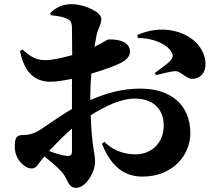

<svg xmlns="http://www.w3.org/2000/svg" viewBox="-20 -823 1040 923"><path d="M643 -640C700 -642 779 -618 805 -572C815 -554 810 -544 797 -529C785 -516 743 -486 724 -472L730 -462C754 -467 798 -480 823 -481C847 -482 876 -444 902 -444C947 -444 968 -477 968 -514C968 -594 897 -666 789 -679C731 -686 677 -671 640 -655ZM155 -189C134 -179 117 -174 94 -174C61 -174 51 -165 51 -118C51 -89 61 -61 83 -38C98 -23 114 -13 134 -13C156 -13 167 -40 193 -71C219 -51 247 -28 276 2C306 34 305 80 346 80C392 80 437 7 437 -47C437 -87 421 -118 416 -269C485 -312 560 -349 627 -349C731 -349 767 -284 767 -220C767 -135 708 -81 631 -81C563 -81 514 -109 482 -141L470 -132C506 -43 561 26 665 26C808 26 895 -75 895 -182C895 -323 796 -397 656 -397C564 -397 488 -374 414 -342V-366C414 -396 416 -432 419 -469C472 -485 529 -504 562 -521C590 -536 606 -555 605 -577C602 -637 512 -634 501 -633C493 -632 474 -617 434 -598L444 -653C451 -686 467 -704 467 -733C467 -765 386 -803 325 -803C281 -803 253 -789 222 -761L224 -750C256 -746 281 -743 300 -734C318 -726 325 -721 326 -687L327 -558C284 -546 237 -535 204 -534C161 -533 133 -544 88 -585L76 -577C100 -464 155 -430 224 -430C252 -430 291 -437 326 -444V-389V-299C254 -258 183 -202 155 -189ZM326 -205V-96C326 -78 319 -71 298 -74C278 -76 248 -85 216 -97C246 -129 287 -171 326 -205Z"/></svg>

Font: Noto Serif SC Black
Style: Regular
Weight: 900
Designer: Ryoko NISHIZUKA 西塚涼子 (kana & ideographs); Frank Grießhammer (Latin, Greek & Cyrillic); Wenlong ZHANG 张文龙 (bopomofo); San
Foundry: Adobe
Version: Version 2.001;hotconv 1.1.0;makeotfexe 2.6.0